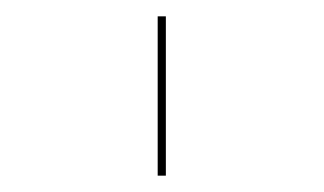

<svg xmlns="http://www.w3.org/2000/svg" viewBox="-20 -650 396 235"><path d="M173 -630H183V-435H173Z"/></svg>

Font: Bungee Hairline
Style: Regular
Weight: 400
Designer: David Jonathan Ross
Foundry: David Jonathan Ross
Version: Version 1.001;PS 1.0;hotconv 1.0.72;makeotf.lib2.5.5900